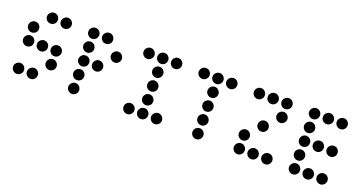

<svg xmlns="http://www.w3.org/2000/svg" viewBox="-39 -1236 3358 1788"><g transform="rotate(20 1640.5 -342.0)"><path d="M327.1 -615.2Q327.1 -592.8 311.5 -577.1Q295.9 -561.5 273.4 -561.5Q251.5 -561.5 235.6 -577.1Q219.7 -592.8 219.7 -615.2Q219.7 -637.2 235.6 -653.1Q251.5 -668.9 273.4 -668.9Q295.9 -668.9 311.5 -653.1Q327.1 -637.2 327.1 -615.2ZM463.9 -615.2Q463.9 -592.8 448.2 -577.1Q432.6 -561.5 410.2 -561.5Q388.2 -561.5 372.3 -577.1Q356.4 -592.8 356.4 -615.2Q356.4 -637.2 372.3 -653.1Q388.2 -668.9 410.2 -668.9Q432.6 -668.9 448.2 -653.1Q463.9 -637.2 463.9 -615.2ZM190.4 -478.5Q190.4 -456.1 174.8 -440.4Q159.2 -424.8 136.7 -424.8Q114.7 -424.8 98.9 -440.4Q83 -456.1 83 -478.5Q83 -500.5 98.9 -516.4Q114.7 -532.2 136.7 -532.2Q159.2 -532.2 174.8 -516.4Q190.4 -500.5 190.4 -478.5ZM190.4 -341.8Q190.4 -319.3 174.8 -303.7Q159.2 -288.1 136.7 -288.1Q114.7 -288.1 98.9 -303.7Q83 -319.3 83 -341.8Q83 -363.8 98.9 -379.6Q114.7 -395.5 136.7 -395.5Q159.2 -395.5 174.8 -379.6Q190.4 -363.8 190.4 -341.8ZM327.1 -341.8Q327.1 -319.3 311.5 -303.7Q295.9 -288.1 273.4 -288.1Q251.5 -288.1 235.6 -303.7Q219.7 -319.3 219.7 -341.8Q219.7 -363.8 235.6 -379.6Q251.5 -395.5 273.4 -395.5Q295.9 -395.5 311.5 -379.6Q327.1 -363.8 327.1 -341.8ZM463.9 -341.8Q463.9 -319.3 448.2 -303.7Q432.6 -288.1 410.2 -288.1Q388.2 -288.1 372.3 -303.7Q356.4 -319.3 356.4 -341.8Q356.4 -363.8 372.3 -379.6Q388.2 -395.5 410.2 -395.5Q432.6 -395.5 448.2 -379.6Q463.9 -363.8 463.9 -341.8ZM463.9 -205.1Q463.9 -182.6 448.2 -167Q432.6 -151.4 410.2 -151.4Q388.2 -151.4 372.3 -167Q356.4 -182.6 356.4 -205.1Q356.4 -227.1 372.3 -242.9Q388.2 -258.8 410.2 -258.8Q432.6 -258.8 448.2 -242.9Q463.9 -227.1 463.9 -205.1ZM190.4 -68.4Q190.4 -45.9 174.8 -30.3Q159.2 -14.6 136.7 -14.6Q114.7 -14.6 98.9 -30.3Q83 -45.9 83 -68.4Q83 -90.3 98.9 -106.2Q114.7 -122.1 136.7 -122.1Q159.2 -122.1 174.8 -106.2Q190.4 -90.3 190.4 -68.4ZM327.1 -68.4Q327.1 -45.9 311.5 -30.3Q295.9 -14.6 273.4 -14.6Q251.5 -14.6 235.6 -30.3Q219.7 -45.9 219.7 -68.4Q219.7 -90.3 235.6 -106.2Q251.5 -122.1 273.4 -122.1Q295.9 -122.1 311.5 -106.2Q327.1 -90.3 327.1 -68.4Z M737.3 -615.2Q737.3 -592.8 721.7 -577.1Q706.1 -561.5 683.6 -561.5Q661.6 -561.5 645.8 -577.1Q629.9 -592.8 629.9 -615.2Q629.9 -637.2 645.8 -653.1Q661.6 -668.9 683.6 -668.9Q706.1 -668.9 721.7 -653.1Q737.3 -637.2 737.3 -615.2ZM874 -615.2Q874 -592.8 858.4 -577.1Q842.8 -561.5 820.3 -561.5Q798.3 -561.5 782.5 -577.1Q766.6 -592.8 766.6 -615.2Q766.6 -637.2 782.5 -653.1Q798.3 -668.9 820.3 -668.9Q842.8 -668.9 858.4 -653.1Q874 -637.2 874 -615.2ZM737.3 -478.5Q737.3 -456.1 721.7 -440.4Q706.1 -424.8 683.6 -424.8Q661.6 -424.8 645.8 -440.4Q629.9 -456.1 629.9 -478.5Q629.9 -500.5 645.8 -516.4Q661.6 -532.2 683.6 -532.2Q706.1 -532.2 721.7 -516.4Q737.3 -500.5 737.3 -478.5ZM1010.7 -478.5Q1010.7 -456.1 995.1 -440.4Q979.5 -424.8 957 -424.8Q935.1 -424.8 919.2 -440.4Q903.3 -456.1 903.3 -478.5Q903.3 -500.5 919.2 -516.4Q935.1 -532.2 957 -532.2Q979.5 -532.2 995.1 -516.4Q1010.7 -500.5 1010.7 -478.5ZM737.3 -341.8Q737.3 -319.3 721.7 -303.7Q706.1 -288.1 683.6 -288.1Q661.6 -288.1 645.8 -303.7Q629.9 -319.3 629.9 -341.8Q629.9 -363.8 645.8 -379.6Q661.6 -395.5 683.6 -395.5Q706.1 -395.5 721.7 -379.6Q737.3 -363.8 737.3 -341.8ZM874 -341.8Q874 -319.3 858.4 -303.7Q842.8 -288.1 820.3 -288.1Q798.3 -288.1 782.5 -303.7Q766.6 -319.3 766.6 -341.8Q766.6 -363.8 782.5 -379.6Q798.3 -395.5 820.3 -395.5Q842.8 -395.5 858.4 -379.6Q874 -363.8 874 -341.8ZM737.3 -205.1Q737.3 -182.6 721.7 -167Q706.1 -151.4 683.6 -151.4Q661.6 -151.4 645.8 -167Q629.9 -182.6 629.9 -205.1Q629.9 -227.1 645.8 -242.9Q661.6 -258.8 683.6 -258.8Q706.1 -258.8 721.7 -242.9Q737.3 -227.1 737.3 -205.1ZM737.3 -68.4Q737.3 -45.9 721.7 -30.3Q706.1 -14.6 683.6 -14.6Q661.6 -14.6 645.8 -30.3Q629.9 -45.9 629.9 -68.4Q629.9 -90.3 645.8 -106.2Q661.6 -122.1 683.6 -122.1Q706.1 -122.1 721.7 -106.2Q737.3 -90.3 737.3 -68.4Z M1284.2 -615.2Q1284.2 -592.8 1268.6 -577.1Q1252.9 -561.5 1230.5 -561.5Q1208.5 -561.5 1192.6 -577.1Q1176.8 -592.8 1176.8 -615.2Q1176.8 -637.2 1192.6 -653.1Q1208.5 -668.9 1230.5 -668.9Q1252.9 -668.9 1268.6 -653.1Q1284.2 -637.2 1284.2 -615.2ZM1420.9 -615.2Q1420.9 -592.8 1405.3 -577.1Q1389.6 -561.5 1367.2 -561.5Q1345.2 -561.5 1329.3 -577.1Q1313.5 -592.8 1313.5 -615.2Q1313.5 -637.2 1329.3 -653.1Q1345.2 -668.9 1367.2 -668.9Q1389.6 -668.9 1405.3 -653.1Q1420.9 -637.2 1420.9 -615.2ZM1557.6 -615.2Q1557.6 -592.8 1542 -577.1Q1526.4 -561.5 1503.9 -561.5Q1481.9 -561.5 1466.1 -577.1Q1450.2 -592.8 1450.2 -615.2Q1450.2 -637.2 1466.1 -653.1Q1481.9 -668.9 1503.9 -668.9Q1526.4 -668.9 1542 -653.1Q1557.6 -637.2 1557.6 -615.2ZM1420.9 -478.5Q1420.9 -456.1 1405.3 -440.4Q1389.6 -424.8 1367.2 -424.8Q1345.2 -424.8 1329.3 -440.4Q1313.5 -456.1 1313.5 -478.5Q1313.5 -500.5 1329.3 -516.4Q1345.2 -532.2 1367.2 -532.2Q1389.6 -532.2 1405.3 -516.4Q1420.9 -500.5 1420.9 -478.5ZM1420.9 -341.8Q1420.9 -319.3 1405.3 -303.7Q1389.6 -288.1 1367.2 -288.1Q1345.2 -288.1 1329.3 -303.7Q1313.5 -319.3 1313.5 -341.8Q1313.5 -363.8 1329.3 -379.6Q1345.2 -395.5 1367.2 -395.5Q1389.6 -395.5 1405.3 -379.6Q1420.9 -363.8 1420.9 -341.8ZM1420.9 -205.1Q1420.9 -182.6 1405.3 -167Q1389.6 -151.4 1367.2 -151.4Q1345.2 -151.4 1329.3 -167Q1313.5 -182.6 1313.5 -205.1Q1313.5 -227.1 1329.3 -242.9Q1345.2 -258.8 1367.2 -258.8Q1389.6 -258.8 1405.3 -242.9Q1420.9 -227.1 1420.9 -205.1ZM1284.2 -68.4Q1284.2 -45.9 1268.6 -30.3Q1252.9 -14.6 1230.5 -14.6Q1208.5 -14.6 1192.6 -30.3Q1176.8 -45.9 1176.8 -68.4Q1176.8 -90.3 1192.6 -106.2Q1208.5 -122.1 1230.5 -122.1Q1252.9 -122.1 1268.6 -106.2Q1284.2 -90.3 1284.2 -68.4ZM1420.9 -68.4Q1420.9 -45.9 1405.3 -30.3Q1389.6 -14.6 1367.2 -14.6Q1345.2 -14.6 1329.3 -30.3Q1313.5 -45.9 1313.5 -68.4Q1313.5 -90.3 1329.3 -106.2Q1345.2 -122.1 1367.2 -122.1Q1389.6 -122.1 1405.3 -106.2Q1420.9 -90.3 1420.9 -68.4ZM1557.6 -68.4Q1557.6 -45.9 1542 -30.3Q1526.4 -14.6 1503.9 -14.6Q1481.9 -14.6 1466.1 -30.3Q1450.2 -45.9 1450.2 -68.4Q1450.2 -90.3 1466.1 -106.2Q1481.9 -122.1 1503.9 -122.1Q1526.4 -122.1 1542 -106.2Q1557.6 -90.3 1557.6 -68.4Z M1831.1 -615.2Q1831.1 -592.8 1815.4 -577.1Q1799.8 -561.5 1777.3 -561.5Q1755.4 -561.5 1739.5 -577.1Q1723.6 -592.8 1723.6 -615.2Q1723.6 -637.2 1739.5 -653.1Q1755.4 -668.9 1777.3 -668.9Q1799.8 -668.9 1815.4 -653.1Q1831.1 -637.2 1831.1 -615.2ZM1967.8 -615.2Q1967.8 -592.8 1952.1 -577.1Q1936.5 -561.5 1914.1 -561.5Q1892.1 -561.5 1876.2 -577.1Q1860.4 -592.8 1860.4 -615.2Q1860.4 -637.2 1876.2 -653.1Q1892.1 -668.9 1914.1 -668.9Q1936.5 -668.9 1952.1 -653.1Q1967.8 -637.2 1967.8 -615.2ZM2104.5 -615.2Q2104.5 -592.8 2088.9 -577.1Q2073.2 -561.5 2050.8 -561.5Q2028.8 -561.5 2012.9 -577.1Q1997.1 -592.8 1997.1 -615.2Q1997.1 -637.2 2012.9 -653.1Q2028.8 -668.9 2050.8 -668.9Q2073.2 -668.9 2088.9 -653.1Q2104.5 -637.2 2104.5 -615.2ZM1967.8 -478.5Q1967.8 -456.1 1952.1 -440.4Q1936.5 -424.8 1914.1 -424.8Q1892.1 -424.8 1876.2 -440.4Q1860.4 -456.1 1860.4 -478.5Q1860.4 -500.5 1876.2 -516.4Q1892.1 -532.2 1914.1 -532.2Q1936.5 -532.2 1952.1 -516.4Q1967.8 -500.5 1967.8 -478.5ZM1967.8 -341.8Q1967.8 -319.3 1952.1 -303.7Q1936.5 -288.1 1914.1 -288.1Q1892.1 -288.1 1876.2 -303.7Q1860.4 -319.3 1860.4 -341.8Q1860.4 -363.8 1876.2 -379.6Q1892.1 -395.5 1914.1 -395.5Q1936.5 -395.5 1952.1 -379.6Q1967.8 -363.8 1967.8 -341.8ZM1967.8 -205.1Q1967.8 -182.6 1952.1 -167Q1936.5 -151.4 1914.1 -151.4Q1892.1 -151.4 1876.2 -167Q1860.4 -182.6 1860.4 -205.1Q1860.4 -227.1 1876.2 -242.9Q1892.1 -258.8 1914.1 -258.8Q1936.5 -258.8 1952.1 -242.9Q1967.8 -227.1 1967.8 -205.1ZM1967.8 -68.4Q1967.8 -45.9 1952.1 -30.3Q1936.5 -14.6 1914.1 -14.6Q1892.1 -14.6 1876.2 -30.3Q1860.4 -45.9 1860.4 -68.4Q1860.4 -90.3 1876.2 -106.2Q1892.1 -122.1 1914.1 -122.1Q1936.5 -122.1 1952.1 -106.2Q1967.8 -90.3 1967.8 -68.4Z M2377.9 -615.2Q2377.9 -592.8 2362.3 -577.1Q2346.7 -561.5 2324.2 -561.5Q2302.2 -561.5 2286.4 -577.1Q2270.5 -592.8 2270.5 -615.2Q2270.5 -637.2 2286.4 -653.1Q2302.2 -668.9 2324.2 -668.9Q2346.7 -668.9 2362.3 -653.1Q2377.9 -637.2 2377.9 -615.2ZM2514.6 -615.2Q2514.6 -592.8 2499 -577.1Q2483.4 -561.5 2460.9 -561.5Q2439 -561.5 2423.1 -577.1Q2407.2 -592.8 2407.2 -615.2Q2407.2 -637.2 2423.1 -653.1Q2439 -668.9 2460.9 -668.9Q2483.4 -668.9 2499 -653.1Q2514.6 -637.2 2514.6 -615.2ZM2651.4 -615.2Q2651.4 -592.8 2635.7 -577.1Q2620.1 -561.5 2597.7 -561.5Q2575.7 -561.5 2559.8 -577.1Q2543.9 -592.8 2543.9 -615.2Q2543.9 -637.2 2559.8 -653.1Q2575.7 -668.9 2597.7 -668.9Q2620.1 -668.9 2635.7 -653.1Q2651.4 -637.2 2651.4 -615.2ZM2651.4 -478.5Q2651.4 -456.1 2635.7 -440.4Q2620.1 -424.8 2597.7 -424.8Q2575.7 -424.8 2559.8 -440.4Q2543.9 -456.1 2543.9 -478.5Q2543.9 -500.5 2559.8 -516.4Q2575.7 -532.2 2597.7 -532.2Q2620.1 -532.2 2635.7 -516.4Q2651.4 -500.5 2651.4 -478.5ZM2514.6 -341.8Q2514.6 -319.3 2499 -303.7Q2483.4 -288.1 2460.9 -288.1Q2439 -288.1 2423.1 -303.7Q2407.2 -319.3 2407.2 -341.8Q2407.2 -363.8 2423.1 -379.6Q2439 -395.5 2460.9 -395.5Q2483.4 -395.5 2499 -379.6Q2514.6 -363.8 2514.6 -341.8ZM2377.9 -205.1Q2377.9 -182.6 2362.3 -167Q2346.7 -151.4 2324.2 -151.4Q2302.2 -151.4 2286.4 -167Q2270.5 -182.6 2270.5 -205.1Q2270.5 -227.1 2286.4 -242.9Q2302.2 -258.8 2324.2 -258.8Q2346.7 -258.8 2362.3 -242.9Q2377.9 -227.1 2377.9 -205.1ZM2377.9 -68.4Q2377.9 -45.9 2362.3 -30.3Q2346.7 -14.6 2324.2 -14.6Q2302.2 -14.6 2286.4 -30.3Q2270.5 -45.9 2270.5 -68.4Q2270.5 -90.3 2286.4 -106.2Q2302.2 -122.1 2324.2 -122.1Q2346.7 -122.1 2362.3 -106.2Q2377.9 -90.3 2377.9 -68.4ZM2514.6 -68.4Q2514.6 -45.9 2499 -30.3Q2483.4 -14.6 2460.9 -14.6Q2439 -14.6 2423.1 -30.3Q2407.2 -45.9 2407.2 -68.4Q2407.2 -90.3 2423.1 -106.2Q2439 -122.1 2460.9 -122.1Q2483.4 -122.1 2499 -106.2Q2514.6 -90.3 2514.6 -68.4ZM2651.4 -68.4Q2651.4 -45.9 2635.7 -30.3Q2620.1 -14.6 2597.7 -14.6Q2575.7 -14.6 2559.8 -30.3Q2543.9 -45.9 2543.9 -68.4Q2543.9 -90.3 2559.8 -106.2Q2575.7 -122.1 2597.7 -122.1Q2620.1 -122.1 2635.7 -106.2Q2651.4 -90.3 2651.4 -68.4Z M2924.8 -615.2Q2924.8 -592.8 2909.2 -577.1Q2893.6 -561.5 2871.1 -561.5Q2849.1 -561.5 2833.3 -577.1Q2817.4 -592.8 2817.4 -615.2Q2817.4 -637.2 2833.3 -653.1Q2849.1 -668.9 2871.1 -668.9Q2893.6 -668.9 2909.2 -653.1Q2924.8 -637.2 2924.8 -615.2ZM3061.5 -615.2Q3061.5 -592.8 3045.9 -577.1Q3030.3 -561.5 3007.8 -561.5Q2985.8 -561.5 2970 -577.1Q2954.1 -592.8 2954.1 -615.2Q2954.1 -637.2 2970 -653.1Q2985.8 -668.9 3007.8 -668.9Q3030.3 -668.9 3045.9 -653.1Q3061.5 -637.2 3061.5 -615.2ZM3198.2 -615.2Q3198.2 -592.8 3182.6 -577.1Q3167 -561.5 3144.5 -561.5Q3122.6 -561.5 3106.7 -577.1Q3090.8 -592.8 3090.8 -615.2Q3090.8 -637.2 3106.7 -653.1Q3122.6 -668.9 3144.5 -668.9Q3167 -668.9 3182.6 -653.1Q3198.2 -637.2 3198.2 -615.2ZM2924.8 -478.5Q2924.8 -456.1 2909.2 -440.4Q2893.6 -424.8 2871.1 -424.8Q2849.1 -424.8 2833.3 -440.4Q2817.4 -456.1 2817.4 -478.5Q2817.4 -500.5 2833.3 -516.4Q2849.1 -532.2 2871.1 -532.2Q2893.6 -532.2 2909.2 -516.4Q2924.8 -500.5 2924.8 -478.5ZM2924.8 -341.8Q2924.8 -319.3 2909.2 -303.7Q2893.6 -288.1 2871.1 -288.1Q2849.1 -288.1 2833.3 -303.7Q2817.4 -319.3 2817.4 -341.8Q2817.4 -363.8 2833.3 -379.6Q2849.1 -395.5 2871.1 -395.5Q2893.6 -395.5 2909.2 -379.6Q2924.8 -363.8 2924.8 -341.8ZM3061.5 -341.8Q3061.5 -319.3 3045.9 -303.7Q3030.3 -288.1 3007.8 -288.1Q2985.8 -288.1 2970 -303.7Q2954.1 -319.3 2954.1 -341.8Q2954.1 -363.8 2970 -379.6Q2985.8 -395.5 3007.8 -395.5Q3030.3 -395.5 3045.9 -379.6Q3061.5 -363.8 3061.5 -341.8ZM3198.2 -341.8Q3198.2 -319.3 3182.6 -303.7Q3167 -288.1 3144.5 -288.1Q3122.6 -288.1 3106.7 -303.7Q3090.8 -319.3 3090.8 -341.8Q3090.8 -363.8 3106.7 -379.6Q3122.6 -395.5 3144.5 -395.5Q3167 -395.5 3182.6 -379.6Q3198.2 -363.8 3198.2 -341.8ZM2924.8 -205.1Q2924.8 -182.6 2909.2 -167Q2893.6 -151.4 2871.1 -151.4Q2849.1 -151.4 2833.3 -167Q2817.4 -182.6 2817.4 -205.1Q2817.4 -227.1 2833.3 -242.9Q2849.1 -258.8 2871.1 -258.8Q2893.6 -258.8 2909.2 -242.9Q2924.8 -227.1 2924.8 -205.1ZM2924.8 -68.4Q2924.8 -45.9 2909.2 -30.3Q2893.6 -14.6 2871.1 -14.6Q2849.1 -14.6 2833.3 -30.3Q2817.4 -45.9 2817.4 -68.4Q2817.4 -90.3 2833.3 -106.2Q2849.1 -122.1 2871.1 -122.1Q2893.6 -122.1 2909.2 -106.2Q2924.8 -90.3 2924.8 -68.4ZM3061.5 -68.4Q3061.5 -45.9 3045.9 -30.3Q3030.3 -14.6 3007.8 -14.6Q2985.8 -14.6 2970 -30.3Q2954.1 -45.9 2954.1 -68.4Q2954.1 -90.3 2970 -106.2Q2985.8 -122.1 3007.8 -122.1Q3030.3 -122.1 3045.9 -106.2Q3061.5 -90.3 3061.5 -68.4ZM3198.2 -68.4Q3198.2 -45.9 3182.6 -30.3Q3167 -14.6 3144.5 -14.6Q3122.6 -14.6 3106.7 -30.3Q3090.8 -45.9 3090.8 -68.4Q3090.8 -90.3 3106.7 -106.2Q3122.6 -122.1 3144.5 -122.1Q3167 -122.1 3182.6 -106.2Q3198.2 -90.3 3198.2 -68.4Z"/></g></svg>

Font: DatDot
Style: Regular
Weight: 400
Designer: GGBot
Version: 1.00